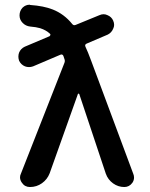

<svg xmlns="http://www.w3.org/2000/svg" viewBox="-20 -792 616 791"><path d="M184.6 -78.1Q174.8 -52.7 152.8 -37.1Q130.9 -21.5 103.5 -21.5Q82 -21.5 70.3 -39.1Q62.5 -49.8 62.5 -61.5Q62.5 -69.3 66.4 -77.1L245.1 -532.2Q249 -541 245.1 -549.8Q243.2 -556.6 241.2 -561.5Q237.3 -570.3 228.5 -566.4L116.2 -518.6Q107.4 -515.6 99.6 -515.6Q90.8 -515.6 83 -518.6Q66.4 -525.4 58.6 -542Q55.7 -550.8 55.7 -558.6Q55.7 -567.4 58.6 -575.2Q65.4 -591.8 82 -599.6L183.6 -642.6Q186.5 -644.5 187.5 -647.9Q188.5 -651.4 185.5 -653.3Q169.9 -668 145.5 -675.8Q128.9 -680.7 104.5 -682.6Q85.9 -684.6 73.2 -697.8Q60.5 -710.9 60.5 -728.5Q60.5 -747.1 73.2 -760.7Q85.9 -772.5 101.6 -772.5Q103.5 -772.5 104.5 -771.5Q160.2 -767.6 197.3 -752.9Q244.1 -734.4 277.3 -693.4Q283.2 -685.5 292 -689.5L389.6 -729.5Q398.4 -733.4 406.7 -733.4Q415 -733.4 422.9 -729.5Q439.5 -722.7 446.3 -707Q450.2 -698.2 450.2 -689.5Q450.2 -681.6 446.3 -673.8Q439.5 -657.2 423.8 -649.4L336.9 -612.3Q328.1 -608.4 332 -599.6Q341.8 -579.1 355.5 -542L529.3 -75.2Q532.2 -68.4 532.2 -60.5Q532.2 -48.8 525.4 -39.1Q512.7 -21.5 492.2 -21.5Q466.8 -21.5 445.8 -36.6Q424.8 -51.8 416 -76.2L306.6 -404.3Q305.7 -406.2 303.2 -406.2Q300.8 -406.2 300.8 -404.3Z"/></svg>

Font: Gen Jyuu GothicX Medium
Style: Regular
Weight: 500
Designer: Ryoko NISHIZUKA (kana &amp; ideographs); Paul D. Hunt (Latin, Greek &amp; Cyrillic); Wenlong ZHANG (bopomofo); Sandoll C
Version: Version 1.058.20140828